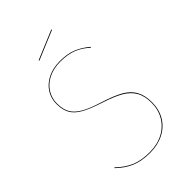

<svg xmlns="http://www.w3.org/2000/svg" viewBox="-251 -938 1042 1042"><g transform="rotate(-45 270.0 -417.5)"><path d="M438 -626 435 -622Q401 -654 361 -670Q321 -686 264 -686Q213 -686 173.5 -666.5Q134 -647 112.5 -613Q91 -579 91 -538Q91 -493 107.5 -464.5Q124 -436 161.5 -414.5Q199 -393 270 -371Q340 -349 380.5 -326Q421 -303 441 -267.5Q461 -232 461 -178Q461 -123 436 -80.5Q411 -38 365 -14.5Q319 9 260 9Q195 9 149.5 -10.5Q104 -30 64 -69L66 -73Q106 -34 150.5 -14.5Q195 5 260 5Q318 5 362.5 -18Q407 -41 432 -83Q457 -125 457 -178Q457 -231 437 -265Q417 -299 377.5 -322Q338 -345 269 -367Q198 -390 159.5 -411.5Q121 -433 104 -462.5Q87 -492 87 -538Q87 -581 109 -615.5Q131 -650 171.5 -670Q212 -690 264 -690Q322 -690 362 -673.5Q402 -657 438 -626ZM355 -840 188 -770 186 -774 353 -844Z"/></g></svg>

Font: FiraGO Four
Style: Regular
Weight: 100
Designer: bBox Type
Foundry: bBox Type GmbH
Version: Version 1.001